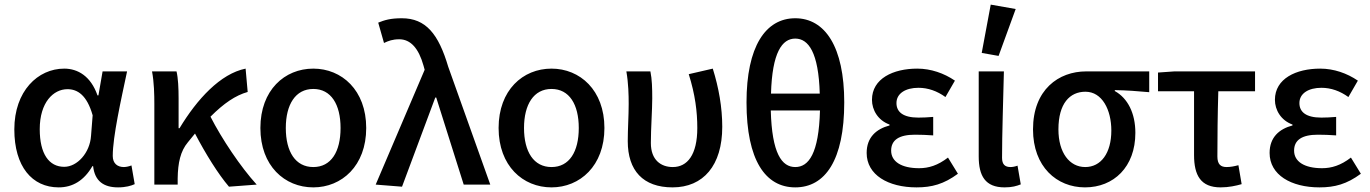

<svg xmlns="http://www.w3.org/2000/svg" viewBox="-20 -799 5930 831"><path d="M42 -239C42 -78 119 12 234 12C295 12 344 -18 380 -80H383C390 -15 429 12 491 12C524 12 548 5 563 -2L549 -83C539 -79 526 -76 516 -76C489 -76 468 -91 468 -124C468 -208 504 -367 530 -490H424L406 -386H402C373 -470 316 -502 258 -502C144 -502 42 -405 42 -239ZM374 -211C369 -137 314 -77 258 -77C192 -77 152 -133 152 -240C152 -356 211 -413 272 -413C315 -413 356 -388 381 -300Z M1091 0C1021 -77 940 -198 891 -294C949 -352 999 -386 1052 -401L1043 -502C934 -480 833 -370 757 -244H753V-373C753 -417 751 -461 744 -490H638C647 -443 648 -388 648 -349V0H749V-27C750 -94 761 -145 793 -183C804 -196 814 -209 824 -221C870 -133 924 -46 971 9Z M1107 -245C1107 -81 1212 12 1336 12C1459 12 1565 -81 1565 -245C1565 -409 1459 -502 1336 -502C1212 -502 1107 -409 1107 -245ZM1454 -245C1454 -142 1413 -76 1336 -76C1259 -76 1217 -142 1217 -245C1217 -347 1259 -414 1336 -414C1413 -414 1454 -347 1454 -245Z M1606 0 1720 9 1864 -377H1868L1987 0H2102L1920 -510C1878 -652 1823 -720 1719 -720C1670 -720 1644 -712 1617 -701L1642 -613C1661 -622 1679 -629 1708 -629C1757 -629 1792 -590 1813 -515L1818 -497Z M2138 -245C2138 -81 2243 12 2367 12C2490 12 2596 -81 2596 -245C2596 -409 2490 -502 2367 -502C2243 -502 2138 -409 2138 -245ZM2485 -245C2485 -142 2444 -76 2367 -76C2290 -76 2248 -142 2248 -245C2248 -347 2290 -414 2367 -414C2444 -414 2485 -347 2485 -245Z M2697 -188C2697 -61 2763 12 2891 12C3024 12 3106 -83 3106 -250C3106 -334 3091 -419 3065 -502L2961 -478C2989 -389 2998 -315 2998 -245C2998 -129 2955 -76 2892 -76C2841 -76 2797 -106 2797 -180C2797 -243 2803 -323 2803 -373C2803 -417 2802 -456 2795 -490H2691C2700 -438 2701 -388 2701 -349C2701 -296 2697 -241 2697 -188Z M3422 -720C3293 -720 3211 -597 3211 -356C3211 -105 3293 12 3422 12C3551 12 3634 -105 3634 -356C3634 -596 3551 -720 3422 -720ZM3422 -632C3479 -632 3523 -572 3528 -394H3317C3322 -572 3365 -632 3422 -632ZM3422 -76C3364 -76 3321 -134 3316 -321H3529C3524 -134 3480 -76 3422 -76Z M3731 -137C3731 -42 3824 12 3947 12C4013 12 4065 -2 4126 -47L4083 -117C4039 -83 3999 -71 3958 -71C3881 -71 3837 -100 3837 -147C3837 -193 3871 -216 3940 -216C3965 -216 3991 -215 4019 -213V-293C3995 -291 3975 -290 3955 -290C3889 -290 3860 -314 3860 -353C3860 -395 3900 -419 3955 -419C3997 -419 4036 -405 4072 -379L4113 -450C4066 -482 4009 -502 3950 -502C3846 -502 3754 -459 3754 -367C3754 -323 3780 -278 3830 -260V-256C3773 -241 3731 -205 3731 -137Z M4268 -779 4229 -570 4302 -557 4376 -760ZM4216 -122C4216 -38 4244 12 4328 12C4361 12 4380 6 4398 -1L4384 -82C4373 -78 4362 -76 4354 -76C4330 -76 4317 -87 4317 -116C4317 -220 4322 -364 4325 -490H4216Z M4451 -239C4451 -77 4554 12 4676 12C4800 12 4894 -76 4894 -224C4894 -309 4861 -374 4805 -405V-409C4858 -408 4899 -405 4954 -400V-490H4681C4562 -490 4451 -411 4451 -239ZM4790 -234C4790 -136 4745 -76 4677 -76C4609 -76 4561 -138 4561 -239C4561 -351 4610 -402 4678 -402C4750 -402 4790 -324 4790 -234Z M5148 -128C5148 -40 5177 12 5263 12C5298 12 5330 5 5354 -2L5340 -84C5321 -79 5305 -76 5289 -76C5263 -76 5249 -88 5249 -122C5249 -205 5250 -304 5253 -404H5412V-490H5063L4992 -485V-404H5148Z M5475 -137C5475 -42 5568 12 5691 12C5757 12 5809 -2 5870 -47L5827 -117C5783 -83 5743 -71 5702 -71C5625 -71 5581 -100 5581 -147C5581 -193 5615 -216 5684 -216C5709 -216 5735 -215 5763 -213V-293C5739 -291 5719 -290 5699 -290C5633 -290 5604 -314 5604 -353C5604 -395 5644 -419 5699 -419C5741 -419 5780 -405 5816 -379L5857 -450C5810 -482 5753 -502 5694 -502C5590 -502 5498 -459 5498 -367C5498 -323 5524 -278 5574 -260V-256C5517 -241 5475 -205 5475 -137Z"/></svg>

Font: Cambridge Sans Medium
Style: Regular
Weight: 500
Version: Version 2.020;PS 002.020;hotconv 1.0.88;makeotf.lib2.5.64775